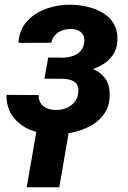

<svg xmlns="http://www.w3.org/2000/svg" viewBox="-20 -558 539 811"><path d="M282.2 -251.5 172.4 -252 183.6 -314.9 249.5 -314.5Q270 -315.4 288.3 -321.8Q306.6 -328.1 319.3 -341.6Q332 -355 335.4 -377Q338.4 -396 332.3 -408.7Q326.2 -421.4 312.7 -428.2Q299.3 -435.1 281.2 -435.5Q261.2 -436 243.7 -429.9Q226.1 -423.8 213.6 -410.6Q201.2 -397.5 196.3 -377.4L58.1 -377Q61.5 -433.6 95.2 -469.5Q128.9 -505.4 178.5 -522.2Q228 -539.1 278.8 -538.1Q314.5 -537.6 349.9 -529.3Q385.3 -521 414.3 -503.7Q443.4 -486.3 460.4 -457.8Q477.5 -429.2 476.1 -387.7Q474.6 -350.6 456.1 -324.7Q437.5 -298.8 408.9 -282.7Q380.4 -266.6 346.9 -259Q313.5 -251.5 282.2 -251.5ZM178.7 -287.1 272.5 -286.6Q304.2 -285.6 335.4 -278.8Q366.7 -272 391.6 -256.8Q416.5 -241.7 430.7 -216.3Q444.8 -190.9 443.4 -153.3Q441.9 -107.4 419.2 -75.9Q396.5 -44.4 360.8 -25.4Q325.2 -6.3 283.7 2.2Q242.2 10.7 204.1 9.8Q152.8 8.8 107.9 -9.5Q63 -27.8 35.2 -64.5Q7.3 -101.1 7.3 -157.2L143.1 -156.7Q143.1 -134.8 152.8 -120.8Q162.6 -106.9 179.4 -100.1Q196.3 -93.3 217.3 -93.8Q239.3 -93.3 259 -101.1Q278.8 -108.9 292.7 -124.3Q306.6 -139.6 310.1 -162.6Q313.5 -185.1 306.4 -198.5Q299.3 -211.9 284.2 -218Q269 -224.1 248.5 -225.1L167.5 -225.6ZM277.3 -39.6 230.5 232.9H92.8L140.1 -39.6Z"/></svg>

Font: Roboto
Style: Bold Italic
Weight: 700
Italic angle: -12°
Designer: Christian Robertson
Foundry: Google
Version: Version 3.0